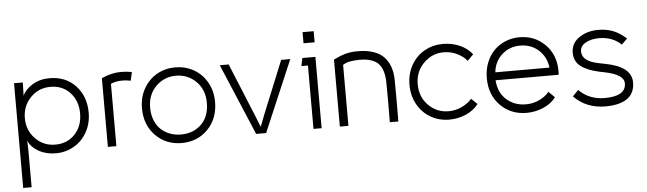

<svg xmlns="http://www.w3.org/2000/svg" viewBox="-51 -840 4250 1261"><g transform="rotate(-5 2074.0 -209.5)"><path d="M292 -44.9Q371.1 -44.9 421.1 -98.1Q471.2 -151.4 471.2 -234.9Q471.2 -318.4 421.1 -372.1Q371.1 -425.8 292 -425.8Q213.4 -425.8 160.2 -370.6Q106.9 -315.4 106.9 -234.9Q106.9 -155.3 160.2 -100.1Q213.4 -44.9 292 -44.9ZM56.2 220.2V-470.2H113.8V-460L111.8 -382.8Q128.9 -422.9 177.7 -452.9Q226.6 -482.9 290 -482.9Q397 -482.9 462.4 -413.1Q527.8 -343.3 527.8 -234.9Q527.8 -165 496.6 -108.4Q465.3 -51.8 410.9 -19.8Q356.4 12.2 290 12.2Q225.6 12.2 176.3 -16.1Q127 -44.4 109.9 -86.9L111.8 -9.8V220.2Z M820.8 -419.9Q793.5 -425.8 766.6 -425.8Q723.1 -425.8 689.9 -411.1V0H633.8V-453.1Q700.2 -482.9 761.7 -482.9Q800.3 -482.9 834 -476.1Z M932.6 -232.9Q932.6 -186.5 947.5 -149.2Q962.4 -111.8 988 -88.1Q1013.7 -64.5 1047.4 -51.8Q1081.1 -39.1 1119.6 -39.1Q1200.7 -39.1 1253.7 -90.1Q1306.6 -141.1 1306.6 -232.9Q1306.6 -318.4 1252 -372.6Q1197.3 -426.8 1119.6 -426.8Q1042 -426.8 987.3 -372.6Q932.6 -318.4 932.6 -232.9ZM878.9 -232.9Q878.9 -306.2 912.1 -363.8Q945.3 -421.4 1000 -451.7Q1054.7 -481.9 1119.6 -481.9Q1184.6 -481.9 1239.5 -451.7Q1294.4 -421.4 1327.6 -363.8Q1360.8 -306.2 1360.8 -232.9Q1360.8 -123 1292.2 -53Q1223.6 17.1 1119.6 17.1Q1016.1 17.1 947.5 -53Q878.9 -123 878.9 -232.9Z M1877.4 -470.2 1677.2 0H1611.3L1412.6 -470.2H1471.2L1613.3 -124L1645.5 -43.9L1676.3 -124L1817.4 -470.2Z M1973.1 -639.2H2046.4V-565.9H1973.1ZM1946.3 -418 1957 -470.2H2043V0H1989.3V-418Z M2219.7 0H2163.1V-441.9Q2209 -464.4 2243.2 -473.6Q2277.3 -482.9 2323.7 -482.9Q2383.8 -482.9 2427.7 -467.5Q2471.7 -452.1 2497.6 -423.3Q2523.4 -394.5 2535.9 -356.7Q2548.3 -318.8 2548.8 -271Q2550.3 -135.7 2548.8 0H2492.7Q2494.1 -127.4 2492.7 -254.9Q2492.2 -348.1 2453.6 -387Q2415 -425.8 2332 -425.8Q2253.4 -425.8 2219.7 -401.9Z M3076.7 -68.8Q3044.4 -26.9 2992.4 -4.9Q2940.4 17.1 2883.8 17.1Q2817.4 17.1 2762.5 -14.2Q2707.5 -45.4 2675 -103Q2642.6 -160.6 2642.6 -232.9Q2642.6 -306.2 2675.8 -363.8Q2709 -421.4 2763.9 -451.7Q2818.8 -481.9 2883.8 -481.9Q2941.9 -481.9 2992.7 -460.4Q3043.5 -439 3076.7 -397L3037.6 -356.9Q3013.2 -387.2 2972.4 -407Q2931.6 -426.8 2883.8 -426.8Q2808.1 -426.8 2752.4 -371.1Q2696.8 -315.4 2696.8 -232.9Q2696.8 -147.5 2752 -92.8Q2807.1 -38.1 2883.8 -38.1Q2930.2 -38.1 2971.4 -57.9Q3012.7 -77.6 3037.6 -106.9Z M3587.4 -68.8Q3555.2 -26.9 3502.7 -4.9Q3450.2 17.1 3394.5 17.1Q3289.6 17.1 3220.9 -52.7Q3152.3 -122.6 3152.3 -232.9Q3152.3 -288.1 3170.9 -335.2Q3189.5 -382.3 3221.4 -414.3Q3253.4 -446.3 3296.9 -464.1Q3340.3 -481.9 3389.2 -481.9Q3488.3 -481.9 3556.2 -414.8Q3624 -347.7 3625.5 -243.2Q3625.5 -222.7 3624.5 -213.9H3208.5Q3214.4 -130.9 3266.8 -85Q3319.3 -39.1 3394.5 -39.1Q3439 -39.1 3479.7 -57.4Q3520.5 -75.7 3547.4 -107.9ZM3211.4 -266.1H3568.4Q3560.1 -336.9 3510.3 -381.8Q3460.4 -426.8 3389.2 -426.8Q3317.9 -426.8 3268.3 -381.8Q3218.8 -336.9 3211.4 -266.1Z M3912.1 20Q3787.6 20 3705.1 -64L3743.2 -103Q3811 -35.2 3913.1 -35.2Q4052.7 -35.2 4052.7 -120.1Q4052.7 -177.7 3929.2 -203.1L3891.1 -210.9Q3813 -228 3771 -260.3Q3729 -292.5 3729 -350.1Q3729 -411.6 3781.5 -448.2Q3834 -484.9 3909.2 -484.9Q3960 -484.9 4003.7 -468.8Q4047.4 -452.6 4092.8 -412.1L4055.2 -375Q3997.1 -430.2 3910.2 -430.2Q3857.9 -430.2 3821 -409.9Q3784.2 -389.6 3784.2 -353Q3784.2 -287.1 3897 -266.1L3934.1 -258.8Q4106.9 -226.1 4106.9 -122.1Q4106.9 -84 4092.5 -55.9Q4078.1 -27.8 4051.3 -11.5Q4024.4 4.9 3990 12.5Q3955.6 20 3912.1 20Z"/></g></svg>

Font: Kreadon Light
Style: Regular
Weight: 300
Designer: kohakuno
Foundry: StudioGnu
Version: Version 1.000;Glyphs 3.1.2 (3151)